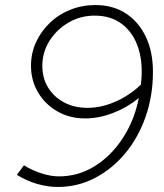

<svg xmlns="http://www.w3.org/2000/svg" viewBox="-20 -731 651 762"><path d="M359 -711Q428 -711 479 -678Q530 -645 558.5 -585.5Q587 -526 587 -446Q587 -351 558 -268Q529 -185 477 -122.5Q425 -60 356.5 -24.5Q288 11 210 11Q169 11 127.5 -1Q86 -13 47 -37L75 -75Q107 -55 144.5 -43Q182 -31 214 -31Q290 -31 355 -71Q420 -111 466.5 -181.5Q513 -252 531 -342Q486 -305 429.5 -283Q373 -261 318 -261Q257 -261 208.5 -288.5Q160 -316 131.5 -363.5Q103 -411 103 -470Q103 -520 123 -563.5Q143 -607 178 -640.5Q213 -674 259.5 -692.5Q306 -711 359 -711ZM356 -669Q299 -669 252 -641.5Q205 -614 176.5 -569Q148 -524 148 -469Q148 -421 171 -383.5Q194 -346 234.5 -324.5Q275 -303 327 -303Q382 -303 438 -327.5Q494 -352 539 -395Q549 -477 529.5 -538.5Q510 -600 465.5 -634.5Q421 -669 356 -669Z"/></svg>

Font: Red Hat Display VF
Style: Italic
Weight: 300
Italic angle: -12°
Designer: Pentagram, MCKL
Foundry: Pentagram, MCKL
Version: Version 1.023